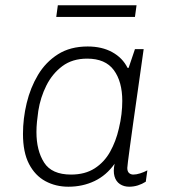

<svg xmlns="http://www.w3.org/2000/svg" viewBox="-20 -697 647 727"><path d="M239 10Q191 10 152 -11Q113 -32 90 -76Q67 -120 67 -190Q67 -248 81 -306.5Q95 -365 124 -413.5Q153 -462 199.5 -491.5Q246 -521 312 -521Q366 -521 405 -499.5Q444 -478 463 -440H467L491 -511H524Q512 -425 502 -355.5Q492 -286 484.5 -232.5Q477 -179 472 -142Q467 -105 464.5 -85Q462 -65 462 -61Q462 -48 468.5 -42Q475 -36 485 -36Q496 -36 510.5 -40.5Q525 -45 538 -52L532 -9Q518 0 502 5Q486 10 469 10Q449 10 434 0Q419 -10 413.5 -29.5Q408 -49 414 -77Q383 -33 338 -11.5Q293 10 239 10ZM249 -36Q302 -36 338.5 -59.5Q375 -83 397 -122.5Q419 -162 430 -210Q437 -239 440 -265Q443 -291 443 -315Q443 -388 411 -431.5Q379 -475 310 -475Q254 -475 216 -446.5Q178 -418 155.5 -373Q133 -328 125 -277Q122 -256 120 -236Q118 -216 118 -197Q118 -127 147 -81.5Q176 -36 249 -36ZM193 -633 199 -677H497L491 -633Z"/></svg>

Font: Chivo Medium Thin
Style: Italic
Weight: 250
Italic angle: -8.05°
Version: Version 2.002